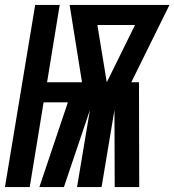

<svg xmlns="http://www.w3.org/2000/svg" viewBox="-42 -755 704 775"><path d="M-22 0 100 -735H199L148 -423H289L239 -735H642L488 -423H519L520 0H421L420 -311L368 0H269L321 -311L216 0H117L232 -342H134L78 0ZM389 -423 503 -654H351Z"/></svg>

Font: Iosevka Curly Heavy Extended
Style: Italic
Weight: 900
Width: 7
Italic angle: -9°
Monospace: yes
Designer: Belleve Invis
Foundry: Belleve Invis
Version: Version 11.1.0; ttfautohint (v1.8.3)